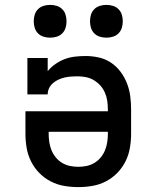

<svg xmlns="http://www.w3.org/2000/svg" viewBox="-20 -757 640 785"><path d="M300 8Q271 8 242 3Q213 -2 187 -15.5Q161 -29 140.5 -50Q120 -71 107 -97Q94 -123 89 -152Q84 -181 84 -210V-302H421V-310Q421 -327 418.5 -344.5Q416 -362 409 -378Q402 -394 390.5 -407Q379 -420 364 -429Q349 -438 331.5 -441.5Q314 -445 297 -445Q284 -445 270.5 -444Q257 -443 244 -440Q231 -437 219 -431.5Q207 -426 197 -417.5Q187 -409 181 -397Q175 -385 175 -371H92V-520H175V-466Q189 -483 207 -495.5Q225 -508 245 -515.5Q265 -523 287 -525.5Q309 -528 330 -528Q357 -528 384 -522Q411 -516 433.5 -501Q456 -486 472.5 -464Q489 -442 499 -416.5Q509 -391 512.5 -364Q516 -337 516 -310V-210Q516 -181 511 -152Q506 -123 493 -97Q480 -71 459.5 -50Q439 -29 413 -15.5Q387 -2 358 3Q329 8 300 8ZM300 -75Q317 -75 334 -78.5Q351 -82 366 -91Q381 -100 392 -113.5Q403 -127 409.5 -143Q416 -159 418.5 -176Q421 -193 421 -210V-218H179V-210Q179 -193 181.5 -176Q184 -159 190.5 -143Q197 -127 208 -113.5Q219 -100 234 -91Q249 -82 266 -78.5Q283 -75 300 -75ZM415 -603Q401 -603 388 -607Q375 -611 365.5 -620.5Q356 -630 352 -643Q348 -656 348 -670Q348 -684 352 -697Q356 -710 365.5 -719.5Q375 -729 388 -733Q401 -737 415 -737Q429 -737 442 -733Q455 -729 464.5 -719.5Q474 -710 478 -697Q482 -684 482 -670Q482 -656 478 -643Q474 -630 464.5 -620.5Q455 -611 442 -607Q429 -603 415 -603ZM185 -603Q171 -603 158 -607Q145 -611 135.5 -620.5Q126 -630 122 -643Q118 -656 118 -670Q118 -684 122 -697Q126 -710 135.5 -719.5Q145 -729 158 -733Q171 -737 185 -737Q199 -737 212 -733Q225 -729 234.5 -719.5Q244 -710 248 -697Q252 -684 252 -670Q252 -656 248 -643Q244 -630 234.5 -620.5Q225 -611 212 -607Q199 -603 185 -603Z"/></svg>

Font: Iosevka HT Medium Extended
Style: Regular
Weight: 500
Width: 7
Monospace: yes
Designer: Belleve Invis
Foundry: Belleve Invis
Version: Version 32.3.0; ttfautohint (v1.8.4)